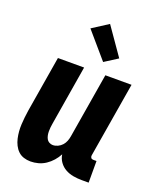

<svg xmlns="http://www.w3.org/2000/svg" viewBox="-143 -855 786 951"><g transform="rotate(20 250.0 -379.5)"><path d="M133 8Q114 8 97 2.5Q80 -3 67.5 -15Q55 -27 47 -43Q39 -59 35 -76.5Q31 -94 29.5 -112.5Q28 -131 29 -149.5Q30 -168 32 -187Q34 -206 37 -225L86 -520H224L172 -206Q170 -195 169 -184.5Q168 -174 168 -163.5Q168 -153 170 -143Q172 -133 176.5 -124.5Q181 -116 190 -111Q199 -106 209 -106Q222 -106 235 -112Q248 -118 257.5 -128.5Q267 -139 272 -152Q277 -165 279 -178L336 -520H474L408 -124Q407 -116 411 -111Q415 -106 423 -106H440V8H404Q380 8 358 4Q336 0 317 -10.5Q298 -21 285 -39Q272 -57 269 -79Q259 -60 244.5 -43.5Q230 -27 212 -15Q194 -3 173.5 2.5Q153 8 133 8ZM303 -578 187 -713 271 -767 372 -622Z"/></g></svg>

Font: Iosevka Curly Heavy
Style: Italic
Weight: 900
Italic angle: -9°
Monospace: yes
Designer: Belleve Invis
Foundry: Belleve Invis
Version: Version 22.1.2; ttfautohint (v1.8.4)